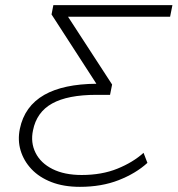

<svg xmlns="http://www.w3.org/2000/svg" viewBox="-20 -720 689 745"><path d="M290 5Q227 5 179.5 -13.5Q132 -32 102 -64Q72 -96 60 -136Q48 -176 57 -220Q75 -308 152 -352Q226 -394 354 -395L180 -664L187 -700H649L640 -655H244L415 -392L407 -352H354Q243 -352 182.5 -318.5Q122 -285 108 -214Q98 -167 118 -127Q138 -87 184 -64Q230 -41 297 -41Q375 -41 435.5 -65.5Q496 -90 537 -127L552 -88Q507 -47 440.5 -21Q374 5 290 5Z"/></svg>

Font: Montserrat Thin Light
Style: Italic
Weight: 300
Italic angle: -11.3°
Version: Version 9.000